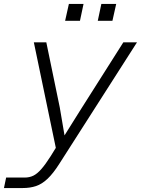

<svg xmlns="http://www.w3.org/2000/svg" viewBox="-48 -760 718 970"><path d="M254 -217 278 -76 355 -199 575 -546H644L252 67Q221 116 192.5 143Q164 170 134 180Q104 190 67 190H-28L-17 137H77Q101 137 120.5 127.5Q140 118 161 94Q182 70 208 29L234 -13L123 -546H186ZM446 -655 464 -740H539L520 -655ZM281 -655 300 -740H374L356 -655Z"/></svg>

Font: Azeret Mono Thin ExtraLight
Style: Italic
Weight: 250
Italic angle: -12°
Version: Version 1.002